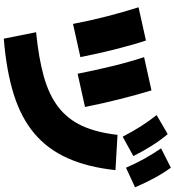

<svg xmlns="http://www.w3.org/2000/svg" viewBox="27 -922 945 1040"><g transform="rotate(90 500.0 -402.5)"><path d="M155 -125Q296 -139 395.5 -167Q495 -195 560.5 -245.5Q626 -296 662 -374Q698 -452 711 -566L902 -555Q886 -405 837.5 -296.5Q789 -188 704 -116Q619 -44 491.5 -4Q364 36 190 50ZM110 -325Q93 -415 69.5 -506.5Q46 -598 20 -680L200 -720Q225 -644 248 -552Q271 -460 290 -365ZM380 -350Q361 -446 338.5 -538.5Q316 -631 290 -710L470 -750Q494 -672 517.5 -578.5Q541 -485 560 -390ZM721 -594Q694 -646 666.5 -689.5Q639 -733 604 -778L707 -838Q742 -796 770.5 -750.5Q799 -705 826 -652ZM889 -612Q866 -665 841 -710Q816 -755 784 -802L889 -855Q921 -810 946 -763.5Q971 -717 995 -661Z"/></g></svg>

Font: M PLUS 2 Thin Black
Style: Regular
Weight: 900
Version: Version 1.001